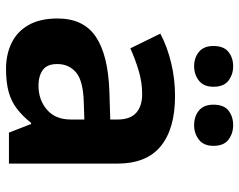

<svg xmlns="http://www.w3.org/2000/svg" viewBox="-99 -693 802 644"><g transform="rotate(90 302.0 -371.0)"><path d="M301.8 -557.1Q411.6 -557.1 470.2 -509.3Q528.8 -461.4 528.8 -363.8V0H424.8L396 -74.2H392.1Q368.7 -44.9 344.2 -26.4Q319.8 -7.8 288.1 1Q256.3 9.8 210.9 9.8Q162.6 9.8 124.3 -8.8Q85.9 -27.3 64 -65.7Q42 -104 42 -163.1Q42 -250 103 -291.3Q164.1 -332.5 286.1 -336.9L380.9 -339.8V-363.8Q380.9 -406.7 358.4 -426.8Q335.9 -446.8 295.9 -446.8Q256.3 -446.8 218.3 -435.5Q180.2 -424.3 142.1 -407.2L92.8 -507.8Q136.2 -530.8 190.2 -543.9Q244.1 -557.1 301.8 -557.1ZM380.9 -252.9 323.2 -251Q251 -249 222.9 -225.1Q194.8 -201.2 194.8 -162.1Q194.8 -127.9 214.8 -113.5Q234.9 -99.1 267.1 -99.1Q314.9 -99.1 347.9 -127.4Q380.9 -155.8 380.9 -208ZM134.3 -686Q134.3 -720.7 154.1 -736.3Q173.8 -752 202.1 -752Q230 -752 250.5 -736.3Q271 -720.7 271 -686Q271 -653.3 250.5 -637.2Q230 -621.1 202.1 -621.1Q173.8 -621.1 154.1 -637.2Q134.3 -653.3 134.3 -686ZM331.1 -686Q331.1 -720.7 350.8 -736.3Q370.6 -752 399.9 -752Q427.7 -752 448.5 -736.3Q469.2 -720.7 469.2 -686Q469.2 -653.3 448.5 -637.2Q427.7 -621.1 399.9 -621.1Q370.6 -621.1 350.8 -637.2Q331.1 -653.3 331.1 -686Z"/></g></svg>

Font: Wonky
Style: Regular
Weight: 400
Designer: Monotype Design Team
Foundry: Monotype Imaging Inc.
Version: Version 3.000